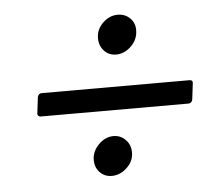

<svg xmlns="http://www.w3.org/2000/svg" viewBox="-39 -586 563 505"><g transform="rotate(-5 242.5 -333.5)"><path d="M232 -487Q232 -510 249.5 -527Q267 -544 289 -544Q308 -544 321 -531.5Q334 -519 334 -500Q334 -475 316 -457.5Q298 -440 276 -440Q257 -440 244.5 -453.5Q232 -467 232 -487ZM56 -305 61 -346Q63 -356 72 -356H462Q472 -356 470 -346L465 -305Q463 -295 454 -295H64Q60 -295 57.5 -298Q55 -301 56 -305ZM193 -169Q193 -191 210.5 -209Q228 -227 250 -227Q269 -227 282 -213.5Q295 -200 295 -180Q295 -157 277 -140Q259 -123 237 -123Q218 -123 205.5 -136Q193 -149 193 -169Z"/></g></svg>

Font: Barlow
Style: Italic
Weight: 400
Italic angle: -7°
Designer: Jeremy Tribby
Foundry: Tribby Type
Version: Version 1.408